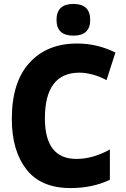

<svg xmlns="http://www.w3.org/2000/svg" viewBox="-20 -945 640 975"><path d="M338 10Q450 10 538 -32V-186Q452 -138 368 -138Q208 -138 208 -344Q208 -576 384 -576Q412 -576 448 -567Q484 -558 521 -538L566 -678Q475 -724 371 -724Q219 -724 129.5 -626Q40 -528 40 -341Q40 -180 114 -85Q188 10 338 10ZM353 -764Q438 -764 438 -844Q438 -925 353 -925Q267 -925 267 -844Q267 -764 353 -764Z"/></svg>

Font: Noto Sans Mono Extra
Style: Regular
Weight: 800
Designer: Monotype Design Team
Foundry: Monotype Imaging Inc.
Version: Version 1.900